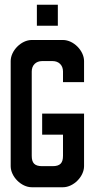

<svg xmlns="http://www.w3.org/2000/svg" viewBox="-20 -787 398 807"><path d="M135 -767.1H223.1V-678.7H135ZM24.9 -530.3V-88.6C24.9 -44.9 69.3 0 113.4 0H244.8C288.9 0 333.3 -44.9 333.3 -88.6V-309.5H157.2V-220.9H244.8V-132.3C244.8 -101.9 233 -88.6 201 -88.6H157.2C125.2 -88.6 113.4 -101.9 113.4 -132.3V-486.6C113.4 -512.8 130.9 -530.3 157.2 -530.3H201C227.3 -530.3 244.8 -512.8 244.8 -486.6V-441.8H333.3V-530.3C333.3 -574 288.9 -618.9 244.8 -618.9H113.4C69.3 -618.9 24.9 -574 24.9 -530.3Z"/></svg>

Font: Ulica
Style: Regular
Weight: 400
Version: Version